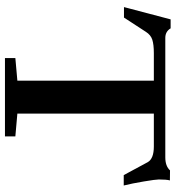

<svg xmlns="http://www.w3.org/2000/svg" viewBox="14 -740 725 794"><g transform="rotate(90 377.0 -342.5)"><path d="M219.7 0V-43L313 -51.3V-615.7H199.2Q164.1 -615.7 144 -609.4Q124 -603 111.3 -583L52.2 -492.2H8.8L59.6 -685.1H96.7Q109.9 -663.1 136.2 -663.1H630.4Q666.5 -663.1 684.1 -682.6L725.6 -682.1Q721.7 -668.9 721.7 -636.2Q721.7 -623 730 -573.7Q738.3 -524.4 746.6 -491.2H703.6L649.9 -590.8Q635.3 -615.7 585.4 -615.7H449.2V-51.3L543.5 -43V0Z"/></g></svg>

Font: Elstob 6pt SemiBold
Style: Regular
Weight: 600
Designer: Peter S. Baker
Version: Version 1.015